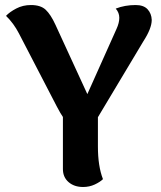

<svg xmlns="http://www.w3.org/2000/svg" viewBox="-20 -728 640 763"><path d="M369.1 -146Q369.1 -67.4 389.2 -16.1Q377.9 -4.9 356.7 5.1Q335.4 15.1 310.1 15.1Q274.9 15.1 252.4 -4.4Q230 -23.9 230 -56.2V-263.2Q221.2 -275.4 206.1 -304.2L55.2 -595.2Q34.2 -635.7 3.9 -665Q18.1 -680.2 44.4 -694.1Q70.8 -708 103 -708Q141.6 -708 161.6 -689.2Q181.6 -670.4 200.2 -629.9L327.1 -354L442.9 -612.8Q454.1 -637.2 454.1 -657.2Q454.1 -677.7 439.9 -693.8Q476.1 -708 519 -708Q550.8 -708 566.4 -691.2Q582 -674.3 583 -648.9Q583 -615.2 549.8 -564L369.1 -262.2Z"/></svg>

Font: Arima
Style: Bold
Weight: 700
Designer: Joana Correia and Natanael Gama
Foundry: NDISCOVER
Version: Version 1.100;Glyphs 3.1.2 (3151)